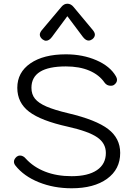

<svg xmlns="http://www.w3.org/2000/svg" viewBox="-20 -1002 721 1032"><path d="M63 -112Q55 -122 55 -133Q55 -147 70 -160Q78 -166 87 -166Q105 -166 119 -149Q160 -104 222.5 -79.5Q285 -55 365 -55Q453 -55 501 -87.5Q549 -120 549 -180Q549 -232 502.5 -264Q456 -296 345 -321Q200 -353 136.5 -401.5Q73 -450 73 -530Q73 -613 143.5 -661.5Q214 -710 334 -710Q425 -710 498.5 -678Q572 -646 603 -592Q609 -582 609 -573Q609 -557 592 -545Q585 -541 576 -541Q554 -541 542 -558Q513 -600 460 -622.5Q407 -645 334 -645Q149 -645 149 -530Q149 -495 168 -471.5Q187 -448 229.5 -429.5Q272 -411 348 -393Q496 -358 561 -308.5Q626 -259 626 -180Q626 -92 555.5 -41Q485 10 365 10Q269 10 188.5 -22.5Q108 -55 63 -112ZM194 -816Q194 -826 204 -839L310 -965Q324 -982 342 -982Q361 -982 375 -965L480 -839Q490 -826 490 -816Q490 -802 476 -791Q466 -784 456 -784Q441 -784 426 -803L342 -915L259 -803Q244 -783 227 -783Q219 -783 209 -790Q194 -802 194 -816Z"/></svg>

Font: Kodchasan
Style: Regular
Weight: 400
Version: Version 1.000; ttfautohint (v1.6)